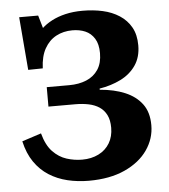

<svg xmlns="http://www.w3.org/2000/svg" viewBox="-52 -764 726 826"><g transform="rotate(-5 310.5 -351.5)"><path d="M299 14Q251 14 207 3.5Q163 -7 127 -30Q91 -53 65.5 -90Q40 -127 28 -180L111 -207Q125 -155 151.5 -127.5Q178 -100 211 -89.5Q244 -79 278 -79Q318 -79 349 -94.5Q380 -110 397 -138.5Q414 -167 414 -205Q414 -238 403 -260Q392 -282 372.5 -295Q353 -308 326.5 -313.5Q300 -319 269 -319H153V-403H250Q292 -403 324.5 -416.5Q357 -430 375.5 -458Q394 -486 394 -529Q394 -568 379 -592Q364 -616 339.5 -626.5Q315 -637 284 -637Q245 -637 214 -620.5Q183 -604 164 -570.5Q145 -537 143 -485L80 -484L61 -713H143L159 -658Q176 -674 201.5 -687.5Q227 -701 260.5 -709Q294 -717 335 -717Q381 -717 421.5 -708Q462 -699 493.5 -678.5Q525 -658 543 -626Q561 -594 561 -548Q561 -497 536.5 -461.5Q512 -426 470.5 -405.5Q429 -385 379 -377V-372Q441 -367 487.5 -347.5Q534 -328 560.5 -292.5Q587 -257 587 -201Q587 -143 553 -94Q519 -45 454.5 -15.5Q390 14 299 14Z"/></g></svg>

Font: Literata 18pt
Style: Bold
Weight: 700
Designer: Latin by Veronika Burian and Jose Scaglione. Greek by Irene Vlachou. Cyrillic by Vera Evstafieva.
Foundry: TypeTogether
Version: Version 3.103;gftools[0.9.29]